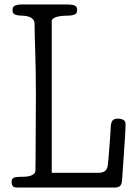

<svg xmlns="http://www.w3.org/2000/svg" viewBox="-20 -841 605 861"><path d="M67 -48Q78 -48 90.5 -48.5Q103 -49 114 -52Q125 -55 132 -61Q139 -67 139 -78Q139 -90 139.5 -127.5Q140 -165 140 -214Q140 -263 140.5 -317Q141 -371 141 -416Q141 -479 140 -526Q139 -573 138 -609.5Q137 -646 136 -675.5Q135 -705 135 -734Q135 -747 128 -754.5Q121 -762 111 -765.5Q101 -769 90.5 -770Q80 -771 73 -771Q62 -771 49 -775Q36 -779 36 -796Q36 -813 50 -817Q64 -821 73 -821H275Q307 -821 316.5 -815.5Q326 -810 326 -796Q326 -780 313.5 -775.5Q301 -771 289 -771Q284 -771 271.5 -770.5Q259 -770 246 -768Q233 -766 222.5 -760.5Q212 -755 212 -746V-66H423Q438 -66 449 -73Q460 -80 463 -97Q464 -102 466 -125Q468 -148 470 -175Q472 -202 474 -226.5Q476 -251 476 -259Q476 -282 481.5 -295.5Q487 -309 509 -309Q523 -309 533 -303.5Q543 -298 543 -284Q543 -266 541 -233.5Q539 -201 536.5 -164.5Q534 -128 531.5 -91.5Q529 -55 527 -29Q525 -12 517 -6Q509 0 494 0H56Q39 0 35.5 -9.5Q32 -19 32 -24Q32 -39 41 -43.5Q50 -48 67 -48Z"/></svg>

Font: Life Savers
Style: Bold
Weight: 700
Designer: Pablo Impallari, Rodrigo Fuenzalida, Brenda Gallo
Foundry: Pablo Impallari, Rodrigo Fuenzalida, Brenda Gallo
Version: Version 3.001; ttfautohint (v0.95) -l 8 -r 50 -G 200 -x 14 -